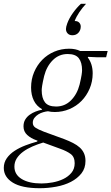

<svg xmlns="http://www.w3.org/2000/svg" viewBox="-76 -781 588 1013"><path d="M134 212Q39 212 -8.5 182.5Q-56 153 -56 105Q-56 76 -40 53.5Q-24 31 1.5 14.5Q27 -2 58.5 -14Q90 -26 120 -34L122 -39L116 -41Q87 -51 67.5 -69Q48 -87 48 -114Q48 -135 57 -150Q66 -165 80.5 -175.5Q95 -186 112 -192.5Q129 -199 145 -202L146 -205Q117 -221 102.5 -250.5Q88 -280 88 -319Q88 -363 104 -400.5Q120 -438 147 -465.5Q174 -493 210.5 -508.5Q247 -524 289 -524Q323 -524 347 -512H492L484 -479H433L389 -481L387 -478Q413 -444 413 -394Q413 -351 397 -313.5Q381 -276 354 -248.5Q327 -221 290.5 -205.5Q254 -190 213 -190Q193 -190 177 -194Q166 -193 152 -189Q138 -185 126 -177.5Q114 -170 105.5 -159Q97 -148 97 -133Q97 -117 111 -107.5Q125 -98 156 -86L263 -47Q289 -37 309.5 -26.5Q330 -16 344.5 -3Q359 10 367 27.5Q375 45 375 68Q375 107 353.5 134Q332 161 298 178.5Q264 196 220.5 204Q177 212 134 212ZM220 -219Q266 -219 298.5 -251.5Q331 -284 344 -335Q352 -369 354.5 -385.5Q357 -402 357 -410Q357 -451 340 -473.5Q323 -496 281 -496Q235 -496 202.5 -463.5Q170 -431 157 -380Q149 -346 146.5 -329.5Q144 -313 144 -305Q144 -264 161 -241.5Q178 -219 220 -219ZM143 187Q170 187 201 181.5Q232 176 258 163.5Q284 151 301 130.5Q318 110 318 80Q318 47 297 31.5Q276 16 242 4L152 -29Q122 -20 94.5 -8Q67 4 46 19.5Q25 35 12.5 54.5Q0 74 0 98Q0 140 38.5 163.5Q77 187 143 187ZM306 -595Q290 -595 281 -604.5Q272 -614 272 -628Q272 -639 279 -658Q289 -685 309 -713Q329 -741 351 -761H378Q359 -741 342.5 -716.5Q326 -692 318 -670H320Q334 -670 342 -661.5Q350 -653 350 -641Q350 -622 338 -608.5Q326 -595 306 -595Z"/></svg>

Font: IBM Plex Serif Light
Style: Italic
Weight: 300
Italic angle: -14°
Designer: Mike Abbink, Paul van der Laan, Pieter van Rosmalen
Foundry: Bold Monday
Version: Version 3.001